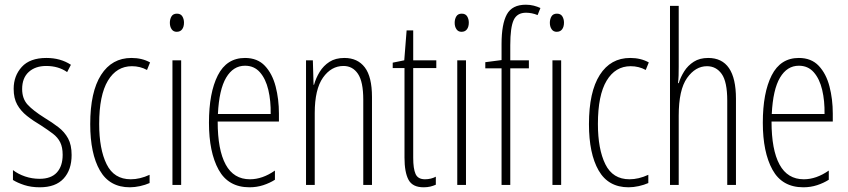

<svg xmlns="http://www.w3.org/2000/svg" viewBox="-20 -785 3600 815"><path d="M284 -127Q284 -64 250 -27Q216 10 149 10Q112 10 83 0.5Q54 -9 35 -21V-63Q57 -46 86.5 -36Q116 -26 148 -26Q197 -26 221.5 -53Q246 -80 246 -128Q246 -160 235.5 -181Q225 -202 204.5 -217.5Q184 -233 155 -252Q121 -272 94.5 -293Q68 -314 53 -341Q38 -368 38 -408Q38 -463 72.5 -501Q107 -539 177 -539Q237 -539 281 -510L265 -479Q228 -505 176 -505Q130 -505 102 -479.5Q74 -454 74 -407Q74 -366 97.5 -340.5Q121 -315 169 -285Q202 -265 228 -245Q254 -225 269 -197.5Q284 -170 284 -127Z M531 10Q445 10 404 -61.5Q363 -133 363 -258Q363 -395 409 -467Q455 -539 538 -539Q583 -539 617 -520L604 -488Q575 -504 540 -504Q475 -504 438 -442.5Q401 -381 401 -259Q401 -152 432.5 -88Q464 -24 535 -24Q574 -24 615 -43V-8Q597 0 574.5 5Q552 10 531 10Z M731 -727Q747 -727 754 -715.5Q761 -704 761 -689Q761 -671 753 -660.5Q745 -650 730 -650Q716 -650 708.5 -661Q701 -672 701 -688Q701 -704 708 -715.5Q715 -727 731 -727ZM749 -529V0H712V-529Z M1020 -539Q1073 -539 1104.5 -505.5Q1136 -472 1150 -418Q1164 -364 1164 -303V-269H904Q904 -149 938 -86.5Q972 -24 1041 -24Q1094 -24 1147 -61V-22Q1125 -8 1097.5 1Q1070 10 1039 10Q949 10 908 -64.5Q867 -139 867 -264Q867 -391 904.5 -465Q942 -539 1020 -539ZM1020 -506Q970 -506 940 -455.5Q910 -405 905 -301H1129Q1130 -357 1119 -403.5Q1108 -450 1083.5 -478Q1059 -506 1020 -506Z M1442 -539Q1498 -539 1528.5 -499Q1559 -459 1559 -373V0H1522V-362Q1522 -438 1499.5 -471.5Q1477 -505 1438 -505Q1386 -505 1351 -455.5Q1316 -406 1316 -305V0H1279V-529H1308L1311 -425H1313Q1321 -454 1337 -480Q1353 -506 1378.5 -522.5Q1404 -539 1442 -539Z M1784 -24Q1797 -24 1809 -27Q1821 -30 1830 -35V-1Q1819 4 1806.5 7Q1794 10 1778 10Q1731 10 1714 -22Q1697 -54 1697 -116V-496H1647V-519L1696 -529L1706 -656H1734V-529H1832V-496H1734V-115Q1734 -69 1744 -46.5Q1754 -24 1784 -24Z M1940 -727Q1956 -727 1963 -715.5Q1970 -704 1970 -689Q1970 -671 1962 -660.5Q1954 -650 1939 -650Q1925 -650 1917.5 -661Q1910 -672 1910 -688Q1910 -704 1917 -715.5Q1924 -727 1940 -727ZM1958 -529V0H1921V-529Z M2225 -495H2146V0H2109V-495H2040V-521L2109 -530V-598Q2109 -683 2131.5 -724Q2154 -765 2212 -765Q2230 -765 2245.5 -761Q2261 -757 2274 -751L2262 -721Q2250 -726 2237.5 -728.5Q2225 -731 2213 -731Q2175 -731 2160.5 -700Q2146 -669 2146 -593V-529H2225Z M2344 -727Q2360 -727 2367 -715.5Q2374 -704 2374 -689Q2374 -671 2366 -660.5Q2358 -650 2343 -650Q2329 -650 2321.5 -661Q2314 -672 2314 -688Q2314 -704 2321 -715.5Q2328 -727 2344 -727ZM2362 -529V0H2325V-529Z M2648 10Q2562 10 2521 -61.5Q2480 -133 2480 -258Q2480 -395 2526 -467Q2572 -539 2655 -539Q2700 -539 2734 -520L2721 -488Q2692 -504 2657 -504Q2592 -504 2555 -442.5Q2518 -381 2518 -259Q2518 -152 2549.5 -88Q2581 -24 2652 -24Q2691 -24 2732 -43V-8Q2714 0 2691.5 5Q2669 10 2648 10Z M2861 -503Q2861 -480 2860.5 -464.5Q2860 -449 2858 -432H2861Q2869 -458 2884.5 -482.5Q2900 -507 2925 -523Q2950 -539 2986 -539Q3104 -539 3104 -366V0H3067V-358Q3067 -438 3043.5 -471Q3020 -504 2981 -504Q2932 -504 2896.5 -454Q2861 -404 2861 -294V0H2824V-760H2861Z M3371 -539Q3424 -539 3455.5 -505.5Q3487 -472 3501 -418Q3515 -364 3515 -303V-269H3255Q3255 -149 3289 -86.5Q3323 -24 3392 -24Q3445 -24 3498 -61V-22Q3476 -8 3448.5 1Q3421 10 3390 10Q3300 10 3259 -64.5Q3218 -139 3218 -264Q3218 -391 3255.5 -465Q3293 -539 3371 -539ZM3371 -506Q3321 -506 3291 -455.5Q3261 -405 3256 -301H3480Q3481 -357 3470 -403.5Q3459 -450 3434.5 -478Q3410 -506 3371 -506Z"/></svg>

Font: Noto Sans Gurmukhi ExtraCondensed ExtraLight
Style: Regular
Weight: 200
Width: 2
Designer: Jelle Bosma - Monotype Design Team
Foundry: Monotype Imaging Inc.
Version: Version 2.004; ttfautohint (v1.8.4.7-5d5b)